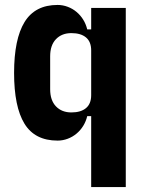

<svg xmlns="http://www.w3.org/2000/svg" viewBox="-20 -557 590 777"><path d="M349 -87H333Q328 -66 317 -48Q306 -30 290 -16.5Q274 -3 254 4.5Q234 12 213 12Q121 12 79 -56.5Q37 -125 37 -262Q37 -399 79.5 -468Q122 -537 213 -537Q234 -537 254 -529.5Q274 -522 290 -508.5Q306 -495 317 -477Q328 -459 333 -438H349V-525H489V200H349ZM269 -102Q307 -102 328 -119.5Q349 -137 349 -172V-353Q349 -388 328 -405.5Q307 -423 269 -423Q230 -423 206.5 -398.5Q183 -374 183 -329V-196Q183 -151 206.5 -126.5Q230 -102 269 -102Z"/></svg>

Font: IBM Plex Sans Cond
Style: Bold
Weight: 700
Width: 3
Designer: Mike Abbink, Paul van der Laan, Pieter van Rosmalen
Foundry: Bold Monday
Version: Version 1.3